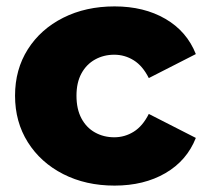

<svg xmlns="http://www.w3.org/2000/svg" viewBox="-20 -571 643 600"><path d="M338 9Q248 9 177.5 -27Q107 -63 67 -126.5Q27 -190 27 -272Q27 -354 67 -417Q107 -480 177.5 -515.5Q248 -551 338 -551Q430 -551 497 -512Q564 -473 592 -402L445 -327Q426 -365 398 -382.5Q370 -400 337 -400Q304 -400 277 -385Q250 -370 234.5 -341.5Q219 -313 219 -272Q219 -230 234.5 -201Q250 -172 277 -157Q304 -142 337 -142Q370 -142 398 -159.5Q426 -177 445 -215L592 -140Q564 -69 497 -30Q430 9 338 9Z"/></svg>

Font: Montserrat Thin ExtraBold
Style: Regular
Weight: 800
Version: Version 9.000